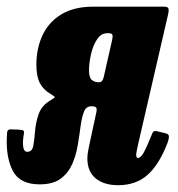

<svg xmlns="http://www.w3.org/2000/svg" viewBox="-35 -540 537 578"><path d="M-14.5 -125.5Q-14.5 -132 -13.5 -141.5Q-12.5 -151 -3 -150.5L18 -150Q26 -149.5 31.8 -148.5Q37.5 -147.5 37.5 -141Q32.5 -113.5 34.8 -98.2Q37 -83 47 -83Q62 -83 65.2 -101Q68.5 -119 70.5 -145Q72.5 -171 81.5 -196.8Q90.5 -222.5 117 -238Q129 -245 129.8 -247.2Q130.5 -249.5 114.5 -259Q95.5 -270 85 -290Q74.5 -310 74.5 -345Q74.5 -394 92.8 -433.5Q111 -473 149.2 -496.5Q187.5 -520 247 -520H458Q469.5 -520 471.8 -515Q474 -510 471 -496.5L382 -111Q380.5 -105 377.8 -91.8Q375 -78.5 375 -75Q375 -64.5 380 -64.5Q389 -64.5 398.5 -82.2Q408 -100 420.5 -131.5Q424 -141.5 427.5 -144.2Q431 -147 439.5 -144.5L464.5 -138.5Q473.5 -136 473.5 -128.8Q473.5 -121.5 469.5 -110.5Q444.5 -45 409.5 -13.8Q374.5 17.5 320.5 17.5Q278 17.5 253 -3Q228 -23.5 228 -63.5Q228 -74 231 -89.5Q234 -105 236.5 -116L255.5 -204Q257 -211 254.8 -215.5Q252.5 -220 241 -220H239.5Q224 -220 217.5 -203Q211 -186 207.5 -159.2Q204 -132.5 199 -102.5Q194 -72.5 182.2 -45.8Q170.5 -19 147.5 -2Q124.5 15 84.5 15Q25 15 4 -25Q-17 -65 -14.5 -125.5ZM302.5 -419.5Q305.5 -433.5 302.5 -436.8Q299.5 -440 292.5 -440H288Q269 -440 256.8 -421Q244.5 -402 238.8 -376Q233 -350 233 -329Q233 -305.5 241.8 -299Q250.5 -292.5 260.5 -292.5H264Q274 -292.5 277.5 -309Z"/></svg>

Font: Besley* Condensed
Style: Bold Italic
Weight: 700
Width: 3
Italic angle: -13°
Designer: Owen Earl
Foundry: indestructible type*
Version: Version 3.000; ttfautohint (v1.8.3)